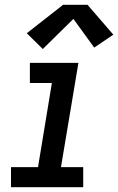

<svg xmlns="http://www.w3.org/2000/svg" viewBox="-20 -783 494 803"><path d="M26 0V-84H139L197 -436H105V-520H308L235 -84H328V0ZM159 -578 92 -644 244 -763H346L454 -638L374 -584L287 -704Z"/></svg>

Font: Iosevka Etoile Medium Oblique
Style: Regular
Weight: 500
Italic angle: -9°
Designer: Belleve Invis
Foundry: Belleve Invis
Version: Version 15.5.2; ttfautohint (v1.8.4)